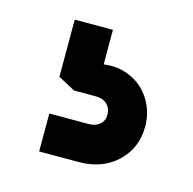

<svg xmlns="http://www.w3.org/2000/svg" viewBox="-55 -77 388 386"><g transform="rotate(15 139.0 116.0)"><path d="M56.5 253.5V174.5H138Q152.5 174.5 161.2 167Q170 159.5 170 146.5Q170 133.5 161.2 125.2Q152.5 117 138 117H92.5L57 98V-21H136.5V76.5L100.5 60Q146 43.5 179.2 53.5Q212.5 63.5 231 90.2Q249.5 117 249.5 150.5Q249.5 194.5 218.8 224Q188 253.5 138 253.5Z"/></g></svg>

Font: Mohave Light SemiBold
Style: Regular
Weight: 600
Version: Version 2.003